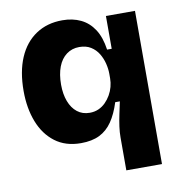

<svg xmlns="http://www.w3.org/2000/svg" viewBox="-80 -616 809 859"><g transform="rotate(-10 324.5 -186.5)"><path d="M425 169V20Q425 -4 428.5 -29.5Q432 -55 438 -83.5Q444 -112 450 -140H429Q413 -89 389.5 -54.5Q366 -20 331.5 -3Q297 14 247 14Q177 14 129.5 -22Q82 -58 58 -120Q34 -182 34 -260Q34 -348 61 -411Q88 -474 139 -508Q190 -542 259 -542Q306 -542 342.5 -524.5Q379 -507 402.5 -471Q426 -435 434 -378H455V-527H587V-264V169ZM309 -113Q331 -113 349 -121Q367 -129 381 -143Q395 -157 405 -174.5Q415 -192 420 -211Q425 -230 425 -249V-271Q425 -292 419 -316.5Q413 -341 400 -362.5Q387 -384 365.5 -397.5Q344 -411 313 -411Q280 -411 255 -392.5Q230 -374 217 -340Q204 -306 204 -259Q204 -216 216.5 -183Q229 -150 252.5 -131.5Q276 -113 309 -113Z"/></g></svg>

Font: Bricolage Grotesque ExtraBold
Style: Regular
Weight: 800
Designer: Mathieu Triay
Foundry: Atelier Triay
Version: Version 1.001;gftools[0.9.33.dev8+g029e19f]